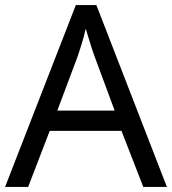

<svg xmlns="http://www.w3.org/2000/svg" viewBox="-20 -737 679 757"><path d="M545 0 459 -221H176L91 0H0L279 -717H360L638 0ZM352 -517Q349 -525 342 -546Q335 -567 328.5 -589.5Q322 -612 318 -624Q311 -593 302 -563.5Q293 -534 287 -517L206 -301H432Z"/></svg>

Font: Noto Sans Tagalog
Style: Regular
Weight: 400
Designer: Monotype Design Team
Foundry: Monotype Imaging Inc.
Version: Version 2.001; ttfautohint (v1.8.4.7-5d5b)